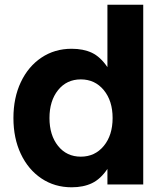

<svg xmlns="http://www.w3.org/2000/svg" viewBox="-20 -783 686 815"><path d="M37 -282Q37 -368 68.5 -434.5Q100 -501 156 -538.5Q212 -576 284 -576Q334 -576 370 -559Q406 -542 436 -498V-763H588V0H436V-66Q407 -23 370.5 -5.5Q334 12 284 12Q212 12 156 -25.5Q100 -63 68.5 -129.5Q37 -196 37 -282ZM458 -282Q458 -355 420.5 -400.5Q383 -446 323 -446Q263 -446 226.5 -400.5Q190 -355 190 -282Q190 -209 226.5 -163.5Q263 -118 323 -118Q383 -118 420.5 -163.5Q458 -209 458 -282Z"/></svg>

Font: Open Sauce One ExtraBold
Style: Regular
Weight: 800
Designer: Alfredo Marco Pradil
Foundry: Creative Sauce Fz LLC
Version: Version 1.477